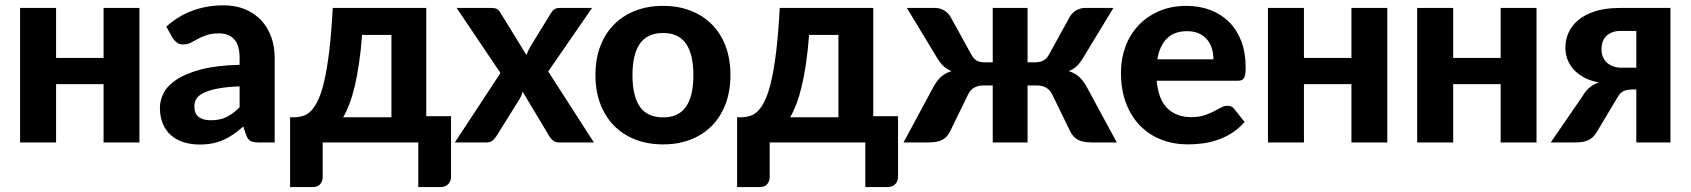

<svg xmlns="http://www.w3.org/2000/svg" viewBox="-20 -546 6481 736"><path d="M514.5 -515.5V0H377V-223.5H195V0H57V-515.5H195V-324H377V-515.5Z M970 0Q950.5 0 940.2 -5.5Q930 -11 923.5 -28.5L912.5 -61Q893 -44 874.8 -31.2Q856.5 -18.5 836.8 -9.8Q817 -1 794.8 3.5Q772.5 8 745.5 8Q711.5 8 683.5 -1Q655.5 -10 635.2 -27.8Q615 -45.5 604 -72Q593 -98.5 593 -133Q593 -161.5 607.5 -189.8Q622 -218 657.2 -241.2Q692.5 -264.5 751.2 -280Q810 -295.5 898.5 -297.5V-324Q898.5 -372.5 878 -395.2Q857.5 -418 819 -418Q790.5 -418 771.5 -411.2Q752.5 -404.5 738.2 -396.8Q724 -389 711.5 -382.2Q699 -375.5 682.5 -375.5Q668 -375.5 658.2 -382.8Q648.5 -390 642 -400L617.5 -444Q663 -485 718 -505.2Q773 -525.5 837 -525.5Q883 -525.5 919.2 -510.5Q955.5 -495.5 980.8 -468.8Q1006 -442 1019.5 -405Q1033 -368 1033 -324V0ZM788.5 -85Q822.5 -85 848 -97.2Q873.5 -109.5 898.5 -135V-215Q848 -213 814.5 -206.5Q781 -200 761.2 -190.2Q741.5 -180.5 733.2 -167.8Q725 -155 725 -140Q725 -110 741.8 -97.5Q758.5 -85 788.5 -85Z M1614 -515.5V-100.5H1709V131Q1709 149.5 1698 160.2Q1687 171 1670 171H1583.5V0H1217V133Q1217 147.5 1208 159.2Q1199 171 1179 171H1092V-96.5H1110.5Q1127 -97 1143 -102Q1159 -107 1173.5 -122.2Q1188 -137.5 1200.8 -165.5Q1213.5 -193.5 1224 -240Q1234.5 -286.5 1242.5 -354Q1250.5 -421.5 1255.5 -515.5ZM1368 -412Q1363.5 -352 1356.2 -303Q1349 -254 1339.8 -215.2Q1330.5 -176.5 1319.2 -147.2Q1308 -118 1295.5 -96.5H1480.5V-412Z M1898.5 -266 1730.5 -515.5H1863Q1878 -515.5 1885 -511.5Q1892 -507.5 1897.5 -498.5L1998 -335Q2001 -343.5 2005 -352Q2009 -360.5 2014.5 -369.5L2092 -496Q2104 -515.5 2123 -515.5H2249.5L2081.5 -272L2256.5 0H2124Q2109 0 2099.8 -7.5Q2090.5 -15 2085 -25L1983.5 -194.5Q1979 -177.5 1970.5 -164.5L1883.5 -25Q1877.5 -15.5 1868.8 -7.8Q1860 0 1846.5 0H1723.5Z M2522 -523.5Q2580 -523.5 2627.5 -505Q2675 -486.5 2709 -452.2Q2743 -418 2761.5 -369Q2780 -320 2780 -258.5Q2780 -197 2761.5 -147.8Q2743 -98.5 2709 -64Q2675 -29.5 2627.5 -11Q2580 7.5 2522 7.5Q2463.5 7.5 2415.8 -11Q2368 -29.5 2334 -64Q2300 -98.5 2281.2 -147.8Q2262.5 -197 2262.5 -258.5Q2262.5 -320 2281.2 -369Q2300 -418 2334 -452.2Q2368 -486.5 2415.8 -505Q2463.5 -523.5 2522 -523.5ZM2522 -96Q2581 -96 2609.5 -136.8Q2638 -177.5 2638 -258Q2638 -338 2609.5 -378.8Q2581 -419.5 2522 -419.5Q2461.5 -419.5 2433 -378.8Q2404.5 -338 2404.5 -258Q2404.5 -177.5 2433 -136.8Q2461.5 -96 2522 -96Z M3327.5 -515.5V-100.5H3422.5V131Q3422.5 149.5 3411.5 160.2Q3400.5 171 3383.5 171H3297V0H2930.5V133Q2930.5 147.5 2921.5 159.2Q2912.5 171 2892.5 171H2805.5V-96.5H2824Q2840.5 -97 2856.5 -102Q2872.5 -107 2887 -122.2Q2901.5 -137.5 2914.2 -165.5Q2927 -193.5 2937.5 -240Q2948 -286.5 2956 -354Q2964 -421.5 2969 -515.5ZM3081.5 -412Q3077 -352 3069.8 -303Q3062.5 -254 3053.2 -215.2Q3044 -176.5 3032.8 -147.2Q3021.5 -118 3009 -96.5H3194V-412Z M3703 -337.5Q3711.5 -321.5 3723.2 -314.2Q3735 -307 3756 -307H3785.5V-515.5H3919V-307H3946Q3967 -307 3980 -314.2Q3993 -321.5 4001.5 -337.5L4080 -480Q4088.5 -496 4104.5 -505.8Q4120.5 -515.5 4139.5 -515.5H4248L4133 -326Q4121 -305.5 4108 -293Q4095 -280.5 4076.5 -273.5Q4102 -265.5 4117.8 -250.5Q4133.5 -235.5 4146 -212.5L4261 0H4166Q4129.5 0 4110.5 -11Q4091.5 -22 4080.5 -46.5L4014 -183Q4005.5 -201 3990.2 -209.8Q3975 -218.5 3955.5 -218.5H3919V0H3785.5V-218.5H3749Q3729.5 -218.5 3714.2 -209.8Q3699 -201 3690.5 -183L3624 -46.5Q3613 -22 3594 -11Q3575 0 3538.5 0H3443.5L3558 -212.5Q3570.5 -235.5 3586.2 -250.5Q3602 -265.5 3627.5 -273.5Q3609.5 -280.5 3596.5 -292.8Q3583.5 -305 3571 -326L3456.5 -515.5H3565Q3584 -515.5 3599.8 -505.8Q3615.5 -496 3624.5 -480Z M4528 -523.5Q4577.5 -523.5 4619.2 -507.8Q4661 -492 4691.2 -462Q4721.5 -432 4738.2 -388.2Q4755 -344.5 4755 -288.5Q4755 -273 4753.5 -263Q4752 -253 4748.5 -247Q4745 -241 4739 -238.8Q4733 -236.5 4723.5 -236.5H4414Q4420.5 -164 4455.2 -130.5Q4490 -97 4546.5 -97Q4575 -97 4595.8 -103.8Q4616.5 -110.5 4632.2 -118.8Q4648 -127 4660.8 -133.8Q4673.5 -140.5 4686 -140.5Q4702 -140.5 4711 -128.5L4751 -78.5Q4729 -53 4702.5 -36.2Q4676 -19.5 4647.5 -9.8Q4619 0 4590 3.8Q4561 7.5 4534 7.5Q4480 7.5 4433.2 -10.2Q4386.5 -28 4351.8 -62.8Q4317 -97.5 4297 -149Q4277 -200.5 4277 -268.5Q4277 -321 4294.2 -367.5Q4311.5 -414 4344 -448.5Q4376.5 -483 4423 -503.2Q4469.5 -523.5 4528 -523.5ZM4530.5 -426.5Q4481 -426.5 4453 -398.2Q4425 -370 4416.5 -318.5H4631.5Q4631.5 -340 4625.8 -359.5Q4620 -379 4607.5 -394Q4595 -409 4576 -417.8Q4557 -426.5 4530.5 -426.5Z M5298 -515.5V0H5160.5V-223.5H4978.5V0H4840.5V-515.5H4978.5V-324H5160.5V-515.5Z M5870 -515.5V0H5732.5V-223.5H5550.5V0H5412.5V-515.5H5550.5V-324H5732.5V-515.5Z M6383.5 0H6252.5V-203H6238.5Q6223 -203 6213 -200.2Q6203 -197.5 6196.2 -192.2Q6189.5 -187 6185 -180Q6180.5 -173 6175.5 -164.5L6105 -46.5Q6098.5 -35 6091.2 -26.2Q6084 -17.5 6074.2 -11.8Q6064.5 -6 6051.2 -3Q6038 0 6019.5 0H5924.5L6046.5 -177.5Q6058 -197.5 6073 -210.2Q6088 -223 6109 -230Q6073.5 -236.5 6049 -250.8Q6024.5 -265 6009.2 -283.2Q5994 -301.5 5987.2 -322.2Q5980.5 -343 5980.5 -363Q5980.5 -392 5992.2 -419.5Q6004 -447 6029 -468.2Q6054 -489.5 6093.8 -502.5Q6133.5 -515.5 6189 -515.5H6383.5ZM6119 -357.5Q6119 -324.5 6140.2 -305.5Q6161.5 -286.5 6196 -286.5H6252.5V-427.5H6193Q6172 -427.5 6157.8 -421.2Q6143.5 -415 6134.8 -405Q6126 -395 6122.5 -382.5Q6119 -370 6119 -357.5Z"/></svg>

Font: Lato Heavy
Style: Regular
Weight: 800
Designer: Lukasz Dziedzic
Foundry: tyPoland Lukasz Dziedzic
Version: Version 2.007; 2014-02-27